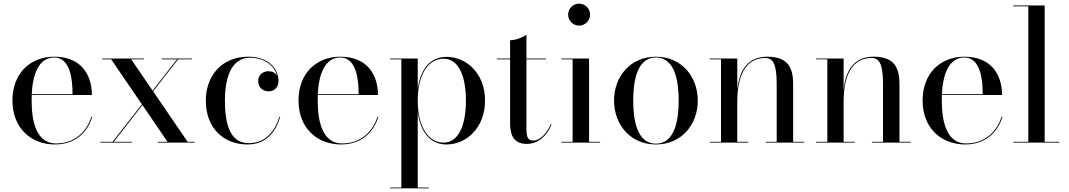

<svg xmlns="http://www.w3.org/2000/svg" viewBox="-20 -780 5846 1050"><path d="M484.5 -141H479.5C454.5 -60 388.5 4.5 286.5 4.5C178.5 4.5 153 -116 153 -230C153 -240 153 -250.5 153.5 -260.5H482.5C482.5 -369.5 425 -470 277 -470C146 -470 48 -380 48 -230C48 -80 149.5 10 280 10C391 10 458.5 -55 484.5 -141ZM277 -465.5C365 -465.5 377.5 -341.5 376.5 -265H153.5C158.5 -367.5 188.5 -465.5 277 -465.5Z M529 -4.5V0H701V-4.5H602L759 -205.5L896 -4.5H842V0H1044.5V-4.5H1006L817.5 -280.5L954 -455.5H1029.5V-460H864V-455.5H948L814.5 -284.5L697.5 -455.5H767V-460H539V-455.5H588L756 -209.5L595.5 -4.5Z M1512.5 -141H1508C1481 -58 1430.5 3 1339.5 3C1232 3 1210 -115.5 1210 -230C1210 -324 1230 -464.5 1348.5 -464.5C1412.5 -464.5 1480 -430 1495 -365.5C1486 -382 1468.5 -390.5 1449 -390.5C1418.5 -390.5 1392 -371.5 1392 -336.5C1392 -296.5 1424 -280.5 1449 -280.5C1479.5 -280.5 1503 -301.5 1503 -337.5C1503 -410.5 1440.5 -470 1338.5 -470C1187.5 -470 1105.5 -360 1105.5 -230C1105.5 -80 1202 10 1333 10C1434 10 1486.5 -55 1512.5 -141Z M2049 -141H2044C2019 -60 1953 4.5 1851 4.5C1743 4.5 1717.5 -116 1717.5 -230C1717.5 -240 1717.5 -250.5 1718 -260.5H2047C2047 -369.5 1989.5 -470 1841.5 -470C1710.5 -470 1612.5 -380 1612.5 -230C1612.5 -80 1714 10 1844.5 10C1955.5 10 2023 -55 2049 -141ZM1841.5 -465.5C1929.5 -465.5 1942 -341.5 1941 -265H1718C1723 -367.5 1753 -465.5 1841.5 -465.5Z M2113.5 245.5V250H2325V245.5H2264.5V-167.5C2279 -55.5 2334.5 10 2421.5 10C2530 10 2632.5 -80 2632.5 -230C2632.5 -380 2530 -469 2421.5 -469C2334.5 -469 2279 -404 2264.5 -292.5V-460H2113.5V-455.5H2175V245.5ZM2264.5 -230C2264.5 -381.5 2328 -459 2405.5 -459C2488.5 -459 2528 -364 2528 -230C2528 -96 2488.5 0 2405.5 0C2328 0 2264.5 -78.5 2264.5 -230Z M2996.5 -99.5 2992.5 -101C2973 -54 2934.5 -11.5 2897.5 -11.5C2870 -11.5 2859 -24.5 2859 -74.5V-455.5H2966V-460H2859V-590C2839 -575 2799.5 -560 2769.5 -560V-460H2697V-455.5H2769.5V-111C2769.5 -56 2779 7 2861 7C2922.5 7 2972 -37 2996.5 -99.5Z M3087 -700C3087 -667 3114 -640 3147 -640C3180 -640 3207 -667 3207 -700C3207 -733 3180 -760 3147 -760C3114 -760 3087 -733 3087 -700ZM3050.5 -4.5V0H3262V-4.5H3201.5V-460H3050.5V-455.5H3111.5V-4.5Z M3338 -230C3338 -100 3426 10 3567 10C3708 10 3796 -100 3796 -230C3796 -360 3708 -470 3567 -470C3426 -470 3338 -360 3338 -230ZM3443 -230C3443 -324 3458.5 -465.5 3567 -465.5C3676 -465.5 3691.5 -324 3691.5 -230C3691.5 -136 3676 5.5 3567 5.5C3458.5 5.5 3443 -136 3443 -230Z M3861.5 -4.5V0H4072.5V-4.5H4012V-223C4012 -312 4029 -463 4167 -463C4222.5 -463 4227.5 -391.5 4227.5 -307.5V-4.5H4167V0H4378.5V-4.5H4317.5V-319C4317.5 -406 4292.5 -470 4176 -470C4056.5 -470 4021.5 -377 4012 -291V-460H3861.5V-455.5H3923V-4.5Z M4443 -4.5V0H4654V-4.5H4593.5V-223C4593.5 -312 4610.5 -463 4748.5 -463C4804 -463 4809 -391.5 4809 -307.5V-4.5H4748.5V0H4960V-4.5H4899V-319C4899 -406 4874 -470 4757.5 -470C4638 -470 4603 -377 4593.5 -291V-460H4443V-455.5H4504.5V-4.5Z M5462 -141H5457C5432 -60 5366 4.5 5264 4.5C5156 4.5 5130.5 -116 5130.5 -230C5130.5 -240 5130.5 -250.5 5131 -260.5H5460C5460 -369.5 5402.5 -470 5254.5 -470C5123.5 -470 5025.5 -380 5025.5 -230C5025.5 -80 5127 10 5257.5 10C5368.5 10 5436 -55 5462 -141ZM5254.5 -465.5C5342.5 -465.5 5355 -341.5 5354 -265H5131C5136 -367.5 5166 -465.5 5254.5 -465.5Z M5522 -4.5V0H5773.5V-4.5H5693V-750H5522V-745.5H5603.5V-4.5Z"/></svg>

Font: Bodoni* 36pt
Style: Regular
Weight: 400
Version: Version 2.3